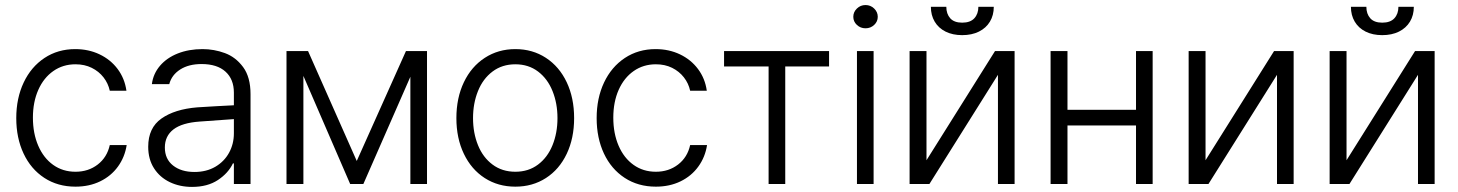

<svg xmlns="http://www.w3.org/2000/svg" viewBox="-20 -734 5816 766"><path d="M44.9 -262.7Q44.9 -342.3 74.5 -404.8Q104 -467.3 157.5 -502.7Q210.9 -538.1 280.3 -538.1Q333.5 -538.1 377.4 -517.1Q421.4 -496.1 449.5 -458.5Q477.5 -420.9 484.4 -372.1H418Q411.6 -401.4 393.1 -425.3Q374.5 -449.2 345.9 -463.4Q317.4 -477.5 281.2 -477.5Q231.4 -477.5 192.9 -450.7Q154.3 -423.8 132.8 -375.5Q111.3 -327.1 111.3 -264.6Q111.3 -201.7 132.6 -152.6Q153.8 -103.5 192.1 -76.2Q230.5 -48.8 281.2 -48.8Q332.5 -48.8 369.9 -77.6Q407.2 -106.4 418 -155.3H485.4Q478 -107.4 450.7 -69.6Q423.3 -31.7 379.6 -10.5Q335.9 10.7 281.2 10.7Q210.4 10.7 156.7 -24.4Q103 -59.6 74 -121.6Q44.9 -183.6 44.9 -262.7Z M766.6 -305.7Q800.8 -308.1 842.5 -310.3Q884.3 -312.5 913.1 -314V-364.3Q913.1 -418 879.6 -448.2Q846.2 -478.5 784.2 -478.5Q732.9 -478.5 699 -456.8Q665 -435.1 655.3 -398.4H585.9Q591.3 -439.9 618.4 -471.7Q645.5 -503.4 689.5 -520.8Q733.4 -538.1 788.1 -538.1Q834 -538.1 877.2 -522.2Q920.4 -506.3 950 -466.3Q979.5 -426.3 979.5 -358.4V0H913.1V-82H909.2Q890.6 -43 849.1 -15.6Q807.6 11.7 746.1 11.7Q697.3 11.7 657.5 -7.3Q617.7 -26.4 594.5 -62.5Q571.3 -98.6 571.3 -148.4Q571.3 -224.1 624.3 -261.2Q677.2 -298.3 766.6 -305.7ZM755.9 -47.9Q803.2 -47.9 838.9 -68.6Q874.5 -89.4 893.8 -124.5Q913.1 -159.7 913.1 -202.1V-258.8L776.4 -249Q706.5 -244.1 672.1 -217.8Q637.7 -191.4 637.7 -145.5Q637.7 -99.6 670.4 -73.7Q703.1 -47.9 755.9 -47.9Z M1599.6 -530.3H1683.6V0H1617.2V-427.7L1429.7 0H1377L1190.4 -431.2V0H1123V-530.3H1209L1403.3 -91.8Z M1800.8 -262.7Q1800.8 -343.3 1830.6 -405.8Q1860.4 -468.3 1914.1 -503.2Q1967.8 -538.1 2036.1 -538.1Q2104.5 -538.1 2158 -503.2Q2211.4 -468.3 2241 -405.8Q2270.5 -343.3 2270.5 -262.7Q2270.5 -182.6 2241 -120.4Q2211.4 -58.1 2158 -23.7Q2104.5 10.7 2036.1 10.7Q1967.3 10.7 1913.8 -23.7Q1860.4 -58.1 1830.6 -120.4Q1800.8 -182.6 1800.8 -262.7ZM2204.1 -262.7Q2204.1 -321.8 2184.3 -370.8Q2164.6 -419.9 2126.5 -448.7Q2088.4 -477.5 2036.1 -477.5Q1983.4 -477.5 1945.1 -448.7Q1906.7 -419.9 1887 -370.8Q1867.2 -321.8 1867.2 -262.7Q1867.2 -203.6 1887 -154.8Q1906.7 -106 1945.1 -77.4Q1983.4 -48.8 2036.1 -48.8Q2088.4 -48.8 2126.5 -77.4Q2164.6 -106 2184.3 -154.8Q2204.1 -203.6 2204.1 -262.7Z M2360.4 -262.7Q2360.4 -342.3 2389.9 -404.8Q2419.4 -467.3 2472.9 -502.7Q2526.4 -538.1 2595.7 -538.1Q2648.9 -538.1 2692.9 -517.1Q2736.8 -496.1 2764.9 -458.5Q2793 -420.9 2799.8 -372.1H2733.4Q2727.1 -401.4 2708.5 -425.3Q2689.9 -449.2 2661.4 -463.4Q2632.8 -477.5 2596.7 -477.5Q2546.9 -477.5 2508.3 -450.7Q2469.7 -423.8 2448.2 -375.5Q2426.8 -327.1 2426.8 -264.6Q2426.8 -201.7 2448 -152.6Q2469.2 -103.5 2507.6 -76.2Q2545.9 -48.8 2596.7 -48.8Q2647.9 -48.8 2685.3 -77.6Q2722.7 -106.4 2733.4 -155.3H2800.8Q2793.5 -107.4 2766.1 -69.6Q2738.8 -31.7 2695.1 -10.5Q2651.4 10.7 2596.7 10.7Q2525.9 10.7 2472.2 -24.4Q2418.5 -59.6 2389.4 -121.6Q2360.4 -183.6 2360.4 -262.7Z M2868.7 -530.3H3287.6V-468.8H3112.8V0H3046.4V-468.8H2868.7Z M3398.9 -530.3H3465.3V0H3398.9ZM3384.3 -667Q3384.3 -686 3398.7 -700Q3413.1 -713.9 3433.1 -713.9Q3453.1 -713.9 3467.5 -700Q3481.9 -686 3481.9 -667Q3481.9 -647.9 3467.5 -634.5Q3453.1 -621.1 3433.1 -621.1Q3413.1 -621.1 3398.7 -634.5Q3384.3 -647.9 3384.3 -667Z M3949.7 -530.3H4027.8V0H3961.4V-435.5L3688 0H3608.9V-530.3H3676.3V-94.7ZM3818.8 -593.8Q3780.8 -593.8 3752.4 -607.9Q3724.1 -622.1 3709 -647.7Q3693.8 -673.3 3693.8 -707H3755.4Q3755.4 -678.7 3771 -661.1Q3786.6 -643.6 3818.8 -643.6Q3851.1 -643.6 3867.2 -661.1Q3883.3 -678.7 3883.3 -707H3944.8Q3944.8 -673.3 3929.4 -647.7Q3914.1 -622.1 3885.5 -607.9Q3856.9 -593.8 3818.8 -593.8Z M4238.8 -295.9H4512.2V-530.3H4578.6V0H4512.2V-233.4H4238.8V0H4171.4V-530.3H4238.8Z M5063 -530.3H5141.1V0H5074.7V-435.5L4801.3 0H4722.2V-530.3H4789.6V-94.7Z M5625.5 -530.3H5703.6V0H5637.2V-435.5L5363.8 0H5284.7V-530.3H5352.1V-94.7ZM5494.6 -593.8Q5456.5 -593.8 5428.2 -607.9Q5399.9 -622.1 5384.8 -647.7Q5369.6 -673.3 5369.6 -707H5431.2Q5431.2 -678.7 5446.8 -661.1Q5462.4 -643.6 5494.6 -643.6Q5526.9 -643.6 5543 -661.1Q5559.1 -678.7 5559.1 -707H5620.6Q5620.6 -673.3 5605.2 -647.7Q5589.8 -622.1 5561.3 -607.9Q5532.7 -593.8 5494.6 -593.8Z"/></svg>

Font: Pretendard Light
Style: Regular
Weight: 300
Designer: Base glyphs from Inter by Rasmus Andersson; Hangeul glyphs from Noto Sans CJK(Source Han Sans) by Jang Soo-young and Kan
Foundry: Kil Hyung-jin
Version: Version 1.309